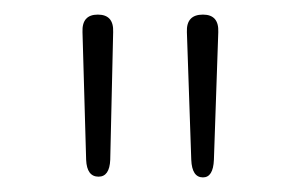

<svg xmlns="http://www.w3.org/2000/svg" viewBox="-20 -782 414 263"><path d="M115 -540Q99 -540 98 -563L93 -738Q92 -762 114 -762Q136 -762 135 -738L131 -563Q130 -540 115 -540ZM258 -539Q243 -539 242 -563L236 -738Q235 -762 258 -762Q280 -762 279 -738L273 -563Q272 -539 258 -539Z"/></svg>

Font: Resource Han Rounded JP ExtraLight
Style: Regular
Weight: 250
Designer: Cyano Hao (round all glyphs); Ryoko NISHIZUKA 西塚涼子 (kana, bopomofo & ideographs); Paul D. Hunt (Latin, Greek & Cyrillic)
Foundry: Cyano Hao
Version: 0.990